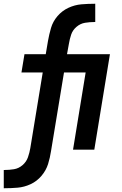

<svg xmlns="http://www.w3.org/2000/svg" viewBox="-51 -795 647 1020"><path d="M-31 205H-26Q8 205 43 202Q78 199 111.5 183.5Q145 168 169.5 139Q194 110 204.5 76Q215 42 220 8L289 -410H404L337 0H450L533 -507H305L315 -562Q319 -587 327 -611Q335 -635 355.5 -652.5Q376 -670 401 -674Q426 -678 450 -678H455V-775H450Q416 -775 381 -772Q346 -769 312.5 -753.5Q279 -738 254.5 -709.5Q230 -681 220 -646.5Q210 -612 204 -578L192 -507H79L63 -410H176L110 -8Q106 16 97.5 40.5Q89 65 68.5 82.5Q48 100 23 104Q-2 108 -26 108H-31Z"/></svg>

Font: Iosevka Sparkle Semibold
Style: Italic
Weight: 600
Italic angle: -9°
Designer: Belleve Invis
Foundry: Belleve Invis
Version: Version 4.5.0; ttfautohint (v1.8.3)